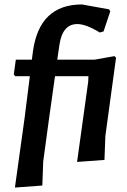

<svg xmlns="http://www.w3.org/2000/svg" viewBox="-20 -723 568 862"><path d="M494 -471 501 -464 453 -112 449 -5 326 4 376 -356 377 -381H227L202 -204L174 2L170 110L47 119L90 -190L114 -381H48L42 -389L51 -455H123L128 -493Q157 -703 348 -703L470 -681L475 -672L445 -582L428 -577Q366 -615 327 -615Q261 -615 247 -523L237 -455H404Z"/></svg>

Font: Alegreya Sans SC
Style: Bold Italic
Weight: 700
Italic angle: -7°
Designer: Juan Pablo del Peral
Foundry: Huerta Tipografica
Version: Version 2.007